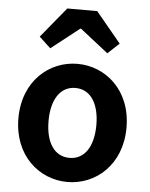

<svg xmlns="http://www.w3.org/2000/svg" viewBox="-58 -890 742 952"><g transform="rotate(5 313.0 -414.5)"><path d="M313 14C453 14 582 -94 582 -280C582 -466 453 -574 313 -574C173 -574 44 -466 44 -280C44 -94 173 14 313 14ZM313 -106C237 -106 194 -174 194 -280C194 -385 237 -454 313 -454C389 -454 432 -385 432 -280C432 -174 389 -106 313 -106ZM114 -692 171 -639 311 -749H315L455 -639L512 -692L387 -843H238Z"/></g></svg>

Font: Source Han Sans JP
Style: Bold
Weight: 700
Designer: Ryoko NISHIZUKA 西塚涼子 (kana, bopomofo & ideographs); Paul D. Hunt (Latin, Greek & Cyrillic); Sandoll Communications 산돌커뮤니
Foundry: Adobe
Version: Version 2.002;hotconv 1.0.116;makeotfexe 2.5.65601